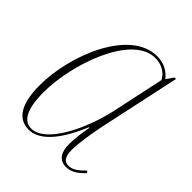

<svg xmlns="http://www.w3.org/2000/svg" viewBox="-163 -641 747 747"><g transform="rotate(45 210.0 -268.0)"><path d="M118 10C167 10 223 -33 277 -162H280C274 -131 269 -91 269 -63C268 -20 284 10 323 10C352 10 375 -6 398 -31L392 -39C368 -14 349 0 326 0C302 0 292 -19 292 -54C292 -88 303 -158 312 -200L384 -535H376L355 -505C337 -528 310 -546 270 -546C121 -546 26 -309 26 -143C26 -44 56 10 118 10ZM122 0C83 0 56 -36 56 -135C56 -287 140 -536 270 -536C302 -536 332 -521 347 -492L302 -281C272 -143 198 0 122 0Z"/></g></svg>

Font: Noto Serif Display Condensed Thin
Style: Italic
Weight: 100
Width: 3
Italic angle: -12°
Designer: Monotype Design Team
Foundry: Monotype Imaging Inc.
Version: Version 2.009